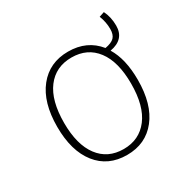

<svg xmlns="http://www.w3.org/2000/svg" viewBox="-143 -733 855 872"><g transform="rotate(-30 284.5 -297.5)"><path d="M531 -524Q531 -452 452 -438Q493 -371 493 -262Q493 -134 436 -62Q379 10 281 10Q182 10 125.5 -61.5Q69 -133 69 -259Q69 -387 126.5 -459Q184 -531 282 -531Q381 -531 438 -460Q472 -466 486 -480.5Q500 -495 500 -524Q500 -561 486 -596L513 -605Q531 -569 531 -524ZM281 -21Q363 -21 410.5 -83Q458 -145 458 -262Q458 -377 411.5 -438.5Q365 -500 282 -500Q199 -500 152 -438Q105 -376 105 -259Q105 -145 151.5 -83Q198 -21 281 -21Z"/></g></svg>

Font: Fira Sans UltraLight
Style: Regular
Weight: 200
Designer: Carrois Corporate & Edenspiekermann AG
Foundry: Carrois Corporate GbR & Edenspiekermann AG
Version: Version 4.106;PS 004.106;hotconv 1.0.70;makeotf.lib2.5.58329